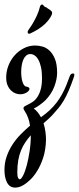

<svg xmlns="http://www.w3.org/2000/svg" viewBox="-30 -518 356 869"><path d="M305.2 -171.4Q292 -133.3 280.8 -107.4Q269.5 -81.5 258.3 -62.7Q247.1 -43.9 235.4 -29.8Q223.6 -15.6 210.4 -1Q200.2 10.3 189.2 20.3Q178.2 30.3 167 40Q172.9 58.6 175.5 77.6Q178.2 96.7 178.2 113.8Q177.2 160.2 165.5 195.6Q153.8 231 137.9 256.3Q122.1 281.7 105.2 297.1Q88.4 312.5 77.6 318.8Q66.4 325.7 56.6 328.4Q46.9 331.1 38.6 331.1Q14.2 331.1 2.2 308.8Q-9.8 286.6 -9.8 251.5Q-9.8 219.2 0 190.7Q9.8 162.1 25.9 137.2Q42 112.3 63 90.8Q84 69.3 106 50.8Q100.6 13.2 82 -15.1Q76.2 -23.9 76.2 -27.3Q76.2 -33.7 82.5 -37.4Q88.9 -41 98.4 -45.7Q107.9 -50.3 118.9 -57.6Q129.9 -64.9 139.2 -79.1Q146 -89.4 150.1 -100.6Q154.3 -111.8 156.5 -122.8Q158.7 -133.8 159.4 -144.3Q160.2 -154.8 160.2 -163.6Q160.2 -191.9 155.8 -212.6Q151.4 -233.4 144 -246.8Q136.7 -260.3 127.2 -266.8Q117.7 -273.4 107.4 -273.4Q96.7 -273.4 88.9 -266.8Q81.1 -260.3 75.9 -248.8Q70.8 -237.3 68.4 -222.7Q65.9 -208 65.9 -191.9Q65.9 -179.7 67.4 -168.2Q68.8 -156.7 71.8 -147.5Q74.7 -138.2 79.1 -132.3Q83.5 -126.5 89.4 -126Q103.5 -123.5 103.5 -115.7Q103.5 -112.3 100.3 -107.9Q97.2 -103.5 91.6 -99.9Q85.9 -96.2 78.1 -93.8Q70.3 -91.3 61 -91.3Q51.8 -91.3 40.8 -95.2Q29.8 -99.1 20.3 -108.2Q10.7 -117.2 4.4 -131.6Q-2 -146 -2 -167.5Q-2 -195.3 8.3 -221.4Q18.6 -247.6 36.4 -267.6Q54.2 -287.6 78.1 -299.8Q102.1 -312 129.4 -312Q143.6 -312 160.9 -307.6Q178.2 -303.2 193.1 -289.8Q208 -276.4 218.3 -252.2Q228.5 -228 228.5 -188.5Q228.5 -160.2 216.3 -127.2Q204.1 -94.2 176.3 -64.9Q171.4 -60.1 164.6 -54.4Q157.7 -48.8 150.4 -43.5Q143.1 -38.1 136 -33.7Q128.9 -29.3 123 -26.9Q133.3 -19 141.4 -8.8Q149.4 1.5 155.3 12.7Q166.5 4.4 176.5 -3.4Q186.5 -11.2 194.3 -18.6Q212.9 -36.1 226.8 -54.4Q240.7 -72.8 251.2 -92.3Q261.7 -111.8 270 -131.8Q278.3 -151.9 285.6 -172.9Q290 -185.5 300.3 -185.5Q302.7 -185.5 304.7 -184.1Q306.6 -182.6 306.6 -179.2Q306.6 -175.8 305.2 -171.4ZM59.1 293.5Q65.9 293.5 74.7 276.1Q83.5 258.8 91.1 230.5Q98.6 202.1 104 166.5Q109.4 130.9 109.4 94.2Q96.2 108.9 85 125.5Q73.7 142.1 65.4 162.1Q57.1 182.1 52.7 206.8Q48.3 231.4 48.3 261.2Q48.3 278.8 51.5 286.1Q54.7 293.5 59.1 293.5ZM201.7 -468.8Q206.1 -464.8 206.1 -459.5Q206.1 -456.5 204.8 -453.4Q203.6 -450.2 202.6 -447.8Q198.2 -439 190.9 -429Q183.6 -418.9 172.4 -408.4Q161.1 -397.9 145.3 -387.5Q129.4 -377 107.4 -366.7Q104.5 -365.2 102.1 -365.2Q95.2 -365.2 95.2 -373Q95.2 -377 97.7 -380.9Q99.6 -384.3 106.2 -393.3Q112.8 -402.3 120.8 -416.3Q128.9 -430.2 137.2 -448.2Q145.5 -466.3 150.9 -487.8Q151.9 -492.7 155 -495.1Q158.2 -497.6 160.6 -497.6Q164.1 -497.6 166.5 -493.7Q170.9 -487.3 175.5 -486.1Q180.2 -484.9 182.1 -482.9Q186.5 -479 190.4 -477.1Q194.3 -475.1 201.7 -468.8Z"/></svg>

Font: Engagement
Style: Regular
Weight: 400
Designer: Astigmatic (AOETI)
Foundry: Astigmatic (AOETI)
Version: Version 1.000